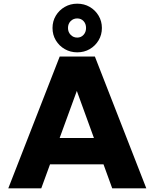

<svg xmlns="http://www.w3.org/2000/svg" viewBox="-20 -1022 839 1042"><path d="M622 -130H176V-273H622ZM774 0H589L375 -589H419L204 0H25L304 -715H495ZM399 -738Q362 -738 331.5 -755.5Q301 -773 283 -803Q265 -833 265 -870Q265 -907 283 -937Q301 -967 331.5 -984.5Q362 -1002 399 -1002Q437 -1002 467 -984.5Q497 -967 515 -937Q533 -907 533 -870Q533 -833 515 -803Q497 -773 467 -755.5Q437 -738 399 -738ZM399 -818Q420 -818 433.5 -833Q447 -848 447 -870Q447 -893 433.5 -907.5Q420 -922 399 -922Q378 -922 363.5 -907.5Q349 -893 349 -870Q349 -848 363.5 -833Q378 -818 399 -818Z"/></svg>

Font: Wix Madefor Display ExtraBold
Style: Regular
Weight: 800
Designer: Dalton Maag Ltd
Foundry: Dalton Maag Ltd
Version: Version 3.100